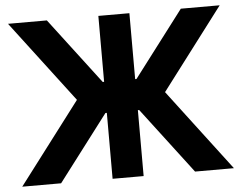

<svg xmlns="http://www.w3.org/2000/svg" viewBox="-50 -761 1036 822"><g transform="rotate(-5 467.5 -350.0)"><path d="M13 -700 278.7 -350 13 0H180L446 -350L180 -700ZM922.7 -700H755.7L489.7 -350L755.7 0H922.7L657.3 -350ZM401.3 -700V-416.7H343V-283.3H401.3V0H534.7V-283.3H592.7V-416.7H534.7V-700Z"/></g></svg>

Font: Unageo Variable
Style: Regular
Weight: 300
Designer: Richard Sepsi
Foundry: Richard Sepsi
Version: Version 2.200